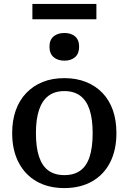

<svg xmlns="http://www.w3.org/2000/svg" viewBox="-20 -946 655 978"><path d="M573 -268Q573 -182 541 -119Q509 -56 449 -22Q389 12 308 12Q226 12 166.5 -22Q107 -56 74.5 -119Q42 -182 42 -268Q42 -333 60.5 -384.5Q79 -436 114 -472.5Q149 -509 197.5 -528.5Q246 -548 308 -548Q369 -548 418 -528.5Q467 -509 502 -472.5Q537 -436 555 -384.5Q573 -333 573 -268ZM163 -268Q163 -195 179 -147.5Q195 -100 227 -77Q259 -54 308 -54Q357 -54 389 -77Q421 -100 436.5 -147.5Q452 -195 452 -268Q452 -339 436.5 -386.5Q421 -434 389 -458Q357 -482 308 -482Q259 -482 227 -458Q195 -434 179 -386.5Q163 -339 163 -268ZM308 -637Q274 -637 253 -655Q232 -673 232 -708Q232 -743 253 -760.5Q274 -778 308 -778Q342 -778 362.5 -760.5Q383 -743 383 -708Q383 -673 362.5 -655Q342 -637 308 -637ZM145 -926H471V-848H145Z"/></svg>

Font: Roboto Serif SemiCondensed Medium
Style: Regular
Weight: 500
Width: 4
Designer: Greg Gazdowicz
Foundry: Commercial Type
Version: Version 1.007